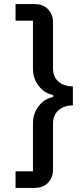

<svg xmlns="http://www.w3.org/2000/svg" viewBox="-20 -780 396 938"><path d="M56 -760H150Q190 -760 214.5 -735Q239 -710 239 -670V-446Q239 -404 266 -381Q293 -358 336 -358V-265Q293 -265 266 -241.5Q239 -218 239 -176V48Q239 88 214.5 113Q190 138 150 138H56V57H141V-178Q141 -225 169 -261.5Q197 -298 240 -306V-316Q197 -324 169 -360.5Q141 -397 141 -444V-679H56Z"/></svg>

Font: IBM Plex Sans Medm
Style: Regular
Weight: 500
Designer: Mike Abbink, Paul van der Laan, Pieter van Rosmalen
Foundry: Bold Monday
Version: Version 3.005